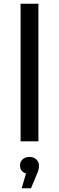

<svg xmlns="http://www.w3.org/2000/svg" viewBox="-20 -762 319 1035"><path d="M91 0V-742H187V0ZM97 253 120 173Q88 163 88 130Q88 110 102 97Q116 84 139 84Q162 84 176 97.5Q190 111 190 130Q190 141 187.5 153Q185 165 177 181L147 253Z"/></svg>

Font: Montserrat Medium
Style: Regular
Weight: 500
Designer: Julieta Ulanovsky
Foundry: Julieta Ulanovsky
Version: Version 9.000; ttfautohint (v1.8.4.7-5d5b)